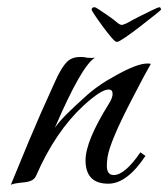

<svg xmlns="http://www.w3.org/2000/svg" viewBox="-20 -505 466 532"><path d="M10 7Q30 -42 60 -114Q90 -186 133 -280Q142 -300 150 -313Q158 -326 165 -333Q179 -347 201 -347Q203 -347 208 -347Q213 -347 222 -345Q236 -344 243 -345Q206 -323 132 -151Q144 -168 164.5 -188.5Q185 -209 213 -234Q231 -251 253 -266.5Q275 -282 301 -296Q360 -329 388 -329Q395 -329 398 -328Q382 -300 368.5 -274Q355 -248 343 -225Q285 -113 278 -70Q277 -63 276.5 -57Q276 -51 276 -46Q276 -20 295 -20Q326 -20 369 -83L383 -73Q332 4 280 4Q217 4 217 -61Q217 -114 282 -218Q292 -234 292 -245Q292 -257 281 -257Q270 -257 252.5 -245.5Q235 -234 211 -212Q173 -177 140 -128.5Q107 -80 80 -18Q74 -3 49 0Q17 3 10 7ZM303 -389Q299 -389 288 -402Q277 -415 264.5 -432Q252 -449 243 -462.5Q234 -476 234 -478Q234 -485 242 -485Q245 -485 256 -477.5Q267 -470 281 -460.5Q295 -451 304 -443Q312 -436 318 -436Q320 -436 323 -437.5Q326 -439 330 -440Q344 -448 364.5 -458.5Q385 -469 402 -477Q419 -485 421 -485Q426 -485 426 -478Q426 -477 409 -463.5Q392 -450 369.5 -432.5Q347 -415 328 -402Q309 -389 305 -389Z"/></svg>

Font: Carattere
Style: Regular
Weight: 400
Designer: Robert E. Leuschke
Foundry: Robert E. Leuschke
Version: Version 1.010; ttfautohint (v1.8.3)